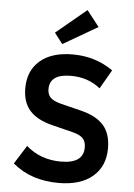

<svg xmlns="http://www.w3.org/2000/svg" viewBox="-60 -944 701 1001"><g transform="rotate(5 290.0 -443.5)"><path d="M284 12Q214 12 154 -7.5Q94 -27 44 -69L105 -166Q144 -132 189.5 -116Q235 -100 287 -100Q405 -100 405 -184Q405 -216 388.5 -232.5Q372 -249 332 -259L227 -285Q146 -305 107.5 -348.5Q69 -392 69 -465Q69 -557 130 -609.5Q191 -662 301 -662Q420 -662 512 -597L455 -498Q391 -550 301 -550Q190 -550 190 -471Q190 -443 206.5 -426.5Q223 -410 263 -400L368 -374Q449 -354 487.5 -310.5Q526 -267 526 -190Q526 -96 462.5 -42Q399 12 284 12ZM241 -711 198 -767 357 -899 422 -816Z"/></g></svg>

Font: Sometype Mono
Style: Bold
Weight: 700
Monospace: yes
Designer: Ryoichi Tsunekawa
Foundry: Dharma Type
Version: Version 1.000; ttfautohint (v1.8.3)